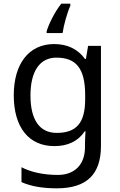

<svg xmlns="http://www.w3.org/2000/svg" viewBox="-20 -786 655 1046"><path d="M363 -754V-766H314C278 -722 244 -651 234 -615V-606H321C327 -649 347 -720 363 -754ZM275 -546C137 -546 55 -438 55 -267C55 -92 137 10 276 10C349 10 405 -16 442 -71H446C445 -59 443 -21 443 -5V16C443 110 387 167 295 167C218 167 148 152 97 125V206C148 229 212 240 290 240C454 240 530 162 530 9V-536H460L448 -465H443C403 -520 345 -546 275 -546ZM287 -472C395 -472 444 -413 444 -267V-246C444 -117 397 -62 289 -62C195 -62 146 -134 146 -266C146 -398 197 -472 287 -472Z"/></svg>

Font: Noto Sans Buginese
Style: Regular
Weight: 400
Designer: Monotype Design Team
Foundry: Monotype Imaging Inc.
Version: Version 2.002